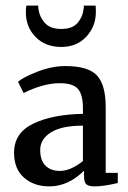

<svg xmlns="http://www.w3.org/2000/svg" viewBox="-20 -655 456 683"><path d="M30 -112Q30 -182 98 -215Q166 -248 275 -250V-270Q275 -318 257.5 -338.5Q240 -359 193 -359Q134 -359 64 -324L44 -364Q62 -380 113 -400Q164 -420 213 -420Q293 -420 324.5 -387Q356 -354 356 -273V-40H399V-4Q348 8 318 8Q296 8 287.5 1Q279 -6 279 -28V-48Q223 8 155 8Q101 8 65.5 -23Q30 -54 30 -112ZM193 -47Q231 -47 275 -82V-208Q199 -208 161 -184Q123 -160 123 -122Q123 -84 142 -65.5Q161 -47 193 -47ZM198 -488Q141 -488 106.5 -523.5Q72 -559 72 -611Q72 -629 74 -635H116Q116 -626 117 -621Q121 -594 140 -573Q159 -552 198 -552Q237 -552 255.5 -573Q274 -594 277 -621Q279 -632 278 -635H320Q321 -629 321 -612Q321 -561 287 -524.5Q253 -488 198 -488Z"/></svg>

Font: Aikya Medium
Style: Regular
Weight: 500
Designer: Neelakash Kshetrimayum (Latin subset based on Merriweather by Eben Sorkin)
Foundry: Brand New Type
Version: Version 1.00 b005